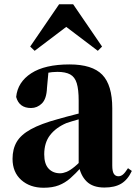

<svg xmlns="http://www.w3.org/2000/svg" viewBox="-20 -866 640 903"><path d="M185 17Q121 17 80 -19.5Q39 -56 39 -119Q39 -165 58.5 -198.5Q78 -232 125 -258Q172 -284 253 -306Q291 -317 342.5 -330Q394 -343 434 -353V-327Q394 -317 354.5 -306Q315 -295 292 -287Q243 -266 215.5 -230.5Q188 -195 188 -140Q188 -95 208.5 -73Q229 -51 263 -51Q276 -51 292.5 -57.5Q309 -64 331.5 -82.5Q354 -101 385 -136L404 -80H363Q335 -49 310.5 -27.5Q286 -6 256.5 5.5Q227 17 185 17ZM471 16Q416 16 387 -13Q358 -42 350 -91V-93V-393Q350 -445 341 -474.5Q332 -504 310 -516Q288 -528 250 -528Q226 -528 200 -523Q174 -518 136 -505L208 -529L201 -453Q199 -401 177 -379.5Q155 -358 126 -358Q70 -358 56 -410Q63 -480 127 -521.5Q191 -563 307 -563Q414 -563 461 -514.5Q508 -466 508 -357V-88Q508 -60 515.5 -48.5Q523 -37 537 -37Q548 -37 558 -45Q568 -53 582 -75L600 -62Q581 -21 550.5 -2.5Q520 16 471 16ZM440 -627 246 -774H337L143 -627L122 -647L258 -846H324L460 -647Z"/></svg>

Font: Noto Serif KR ExtraLight Black
Style: Regular
Weight: 900
Version: Version 2.003-H1;hotconv 1.1.1;makeotfexe 2.6.0